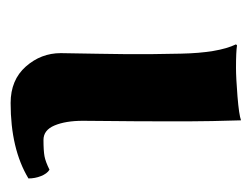

<svg xmlns="http://www.w3.org/2000/svg" viewBox="-78 -402 489 374"><g transform="rotate(90 167.0 -214.5)"><path d="M85 -261.2C85.3 -237.8 85 -203.9 84.2 -159.4C83.4 -115 83 -91.1 83 -87.9C83 -62.2 91.7 -39.5 109.1 -19.8C126.5 -0.1 150.2 9.8 180.2 9.8C239.7 9.8 288.7 -1.8 327.1 -24.9C327.1 -33.4 325.6 -41.5 322.5 -49.3C319.4 -57.1 315.3 -62.7 310.1 -65.9C299.6 -60.7 290.9 -57.5 283.9 -56.2C276.9 -54.9 266.3 -54.2 252 -54.2C239.3 -54.2 229.9 -61.4 223.9 -75.7C217.9 -90 214.8 -108.4 214.8 -130.9C214.8 -138.3 215 -158.1 215.3 -190.2C215.7 -222.2 215.8 -249.5 215.8 -272V-342.8C215.8 -364.3 215.2 -396.3 213.9 -439C207 -436.4 191.5 -434.1 167.2 -432.1C143 -430.2 124.5 -429.2 111.8 -429.2C90.3 -429.2 75.7 -429.9 67.9 -431.2L65.9 -429.2C77 -406.1 83 -370.3 84 -321.8Z"/></g></svg>

Font: Linux Biolinum G
Style: Bold
Weight: 700
Designer: Philipp H. Poll
Foundry: Philipp H. Poll
Version: Version 1.1.0